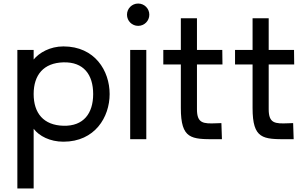

<svg xmlns="http://www.w3.org/2000/svg" viewBox="-20 -786 1719 1084"><path d="M78 278H170V-59C201 -18 262 14 338 14C516 14 599 -125 599 -255C599 -386 516 -524 338 -524C262 -524 201 -488 170 -450V-504H78ZM170 -255C170 -363 226 -431 338 -434C452 -437 506 -365 506 -255C506 -146 452 -73 338 -76C226 -79 170 -147 170 -255Z M715 0H806V-504H715ZM697 -703C697 -668 725 -640 760 -640C795 -640 823 -668 823 -703C823 -738 795 -766 760 -766C725 -766 697 -738 697 -703Z M1197 0H1233L1230 -91L1201 -90C1128 -87 1092 -89 1092 -169V-422H1236L1235 -504H1092V-683H1001V-504H902V-422H1001V-176C1001 0 1060 0 1197 0Z M1602 0H1638L1635 -91L1606 -90C1533 -87 1497 -89 1497 -169V-422H1641L1640 -504H1497V-683H1406V-504H1307V-422H1406V-176C1406 0 1465 0 1602 0Z"/></svg>

Font: Hibana 45 SubMedium
Style: Regular
Weight: 500
Width: 6
Designer: pygmalion
Foundry: ybstudio
Version: Version 2021.007;FEAKit 1.0